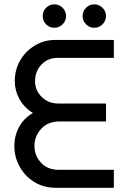

<svg xmlns="http://www.w3.org/2000/svg" viewBox="-20 -889 603 909"><path d="M245 0Q186 0 142 -27.5Q98 -55 73 -100Q48 -145 48 -198Q48 -246 70.5 -288Q93 -330 136 -354Q94 -380 72 -420Q50 -460 50 -505Q50 -559 75.5 -603Q101 -647 145 -673.5Q189 -700 242 -700H519V-615H253Q206 -615 176 -583Q146 -551 146 -505Q146 -461 177.5 -430Q209 -399 255 -399H482V-314H262Q206 -314 174.5 -278.5Q143 -243 143 -198Q143 -153 174 -119Q205 -85 258 -85H519V0ZM426.5 -757.5Q403.2 -757.5 387.1 -774.1Q371 -790.6 371 -813Q371 -835.4 387.1 -852Q403.2 -868.5 426.5 -868.5Q448.9 -868.5 465.5 -852Q482 -835.4 482 -813Q482 -790.6 465.5 -774.1Q448.9 -757.5 426.5 -757.5ZM237.5 -757.5Q214.2 -757.5 198.1 -774.1Q182 -790.6 182 -813Q182 -835.4 198.1 -852Q214.2 -868.5 237.5 -868.5Q259.9 -868.5 276.5 -852Q293 -835.4 293 -813Q293 -790.6 276.5 -774.1Q259.9 -757.5 237.5 -757.5Z"/></svg>

Font: MuseoModerno
Style: Regular
Weight: 400
Designer: Pablo Cosgaya, Héctor Gatti, Marcela Romero, and the Authors of The MuseoModerno Project.
Foundry: Omnibus-Type Team
Version: Version 1.001